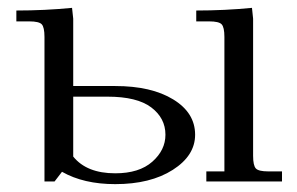

<svg xmlns="http://www.w3.org/2000/svg" viewBox="-20 -466 763 493"><path d="M22 -411.1V-439Q94.7 -439 165 -445.8L168 -418V-245.1H275.9Q368.7 -245.1 424.8 -210.7Q481 -176.3 481 -120.1Q481 -66.4 423.6 -29.8Q366.2 6.8 275.9 6.8Q194.8 6.8 139.2 -24.9L120.1 0H94.2V-371.1Q94.2 -396 87.2 -403.6Q80.1 -411.1 55.2 -411.1ZM168 -64Q202.6 -21 275.9 -21Q337.4 -21 371.1 -50.8Q404.8 -80.6 404.8 -120.1Q404.8 -162.6 368.4 -190.2Q332 -217.8 255.9 -217.8H168ZM483.9 -411.1V-439Q556.6 -439 627 -445.8L629.9 -418V-65.9Q629.9 -41 637 -33.4Q644 -25.9 668.9 -25.9H704.1V0H509.8V-25.9H556.2V-371.1Q556.2 -396 549.1 -403.6Q542 -411.1 517.1 -411.1Z"/></svg>

Font: Dihjauti
Style: Regular
Weight: 400
Designer: T. Christopher White
Version: Version 3.0.0